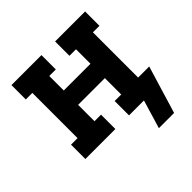

<svg xmlns="http://www.w3.org/2000/svg" viewBox="-177 -662 955 955"><g transform="rotate(-45 300.0 -185.0)"><path d="M408 150 453 0H348V-101H394V-216H206V-101H252V0H41V-101H87V-419H41V-520H252V-419H206V-317H394V-419H348V-520H559V-419H513V-101H591L515 150Z"/></g></svg>

Font: Iosevka HT Extended
Style: Bold
Weight: 700
Width: 7
Monospace: yes
Designer: Belleve Invis
Foundry: Belleve Invis
Version: Version 32.3.0; ttfautohint (v1.8.4)